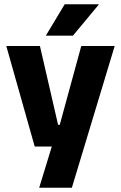

<svg xmlns="http://www.w3.org/2000/svg" viewBox="-20 -707 566 899"><path d="M252 -122.5H332L250 -87L360.5 -491.5H517L316.5 172H163.5L240 -78L312 -21H142.5L9.5 -491.5H167ZM195.5 -541.5 283 -687H442V-685L321.5 -540H195.5Z"/></svg>

Font: Anek Devanagari
Style: Bold
Weight: 700
Designer: Kailash Malviya (Devanagari) & Yesha Goshar (Latin)
Foundry: Ek Type
Version: Version 1.003